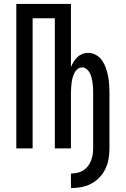

<svg xmlns="http://www.w3.org/2000/svg" viewBox="-20 -755 640 977"><path d="M341 202V128Q358 128 373.5 124.5Q389 121 403 112.5Q417 104 427 91Q437 78 443 63Q449 48 451.5 32Q454 16 454 0V-283Q454 -296 453.5 -308.5Q453 -321 451 -334Q449 -347 446 -359.5Q443 -372 437 -383.5Q431 -395 421 -403.5Q411 -412 398 -412Q385 -412 374.5 -403.5Q364 -395 358.5 -383.5Q353 -372 349.5 -359.5Q346 -347 344.5 -334Q343 -321 342 -308.5Q341 -296 341 -283V0H259V-662H146V0H63V-735H341V-414Q347 -428 355 -441Q363 -454 374 -464.5Q385 -475 399.5 -480.5Q414 -486 429 -486Q450 -486 469 -475Q488 -464 500 -446.5Q512 -429 519 -408.5Q526 -388 530 -367Q534 -346 535.5 -325Q537 -304 537 -283V0Q537 27 532.5 53.5Q528 80 516.5 104Q505 128 486.5 147.5Q468 167 444.5 179.5Q421 192 394.5 197Q368 202 341 202Z"/></svg>

Font: Iosevka Custom Extended
Style: Regular
Weight: 400
Width: 7
Monospace: yes
Designer: Belleve Invis
Foundry: Belleve Invis
Version: Version 11.2.4; ttfautohint (v1.8.4)